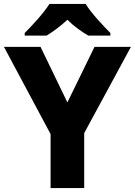

<svg xmlns="http://www.w3.org/2000/svg" viewBox="-20 -951 682 971"><path d="M230 -931.2C202.1 -885.7 141.6 -820.8 105 -784.2V-771H215.8C252.4 -793.9 285.2 -817.9 320.8 -851.1C354 -817.9 392.1 -791 426.8 -771H538.1V-784.2C503.9 -818.4 439.9 -886.2 413.1 -931.2ZM185.1 -713.9H0L235.8 -272.9V0H405.8V-277.8L642.1 -713.9H458L320.8 -433.1Z"/></svg>

Font: Noto Reveo Sans
Style: Regular
Weight: 800
Designer: Monotype Design Team
Foundry: Monotype Imaging Inc.
Version: Version 2.007